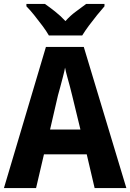

<svg xmlns="http://www.w3.org/2000/svg" viewBox="-20 -954 661 974"><path d="M460 0 420 -171H203L163 0H0L213 -716H405L621 0ZM346 -470Q341 -491 334.5 -515.5Q328 -540 321 -565Q314 -590 310 -611Q307 -593 299.5 -565Q292 -537 285 -510Q278 -483 274 -470L234 -297H388ZM228 -774Q215 -797 195 -823.5Q175 -850 154 -876.5Q133 -903 114 -922V-934H208Q231 -918 259 -896Q287 -874 312 -847Q337 -875 364.5 -895Q392 -915 417 -934H510V-922Q494 -904 472.5 -877.5Q451 -851 431 -824Q411 -797 397 -774Z"/></svg>

Font: Noto Sans Bengali SemiCondensed
Style: Bold
Weight: 700
Width: 4
Designer: Jelle Bosma - Monotype Design Team
Foundry: Monotype Imaging Inc.
Version: Version 2.003